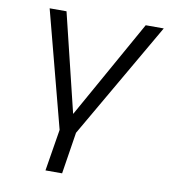

<svg xmlns="http://www.w3.org/2000/svg" viewBox="-77 -560 712 807"><g transform="rotate(10 278.5 -157.0)"><path d="M171 180 200 2 70 -494H142L244 -75H245L480 -494H557L270 2L242 180Z"/></g></svg>

Font: Nunito Sans 7pt Light
Style: Italic
Weight: 300
Italic angle: -9°
Designer: Vernon Adams
Foundry: Vernon Adams
Version: Version 3.101;gftools[0.9.27]